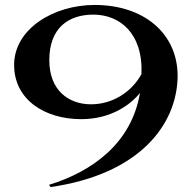

<svg xmlns="http://www.w3.org/2000/svg" viewBox="-20 -740 773 775"><path d="M178 6 184 15C541 -36 695 -235 697 -433C697 -605 561 -720 362 -720C196 -720 37 -623 37 -478C37 -337 161 -259 308 -259C428 -259 508 -318 545 -365C511 -161 351 -47 178 6ZM345 -319C257 -320 179 -375 179 -497C179 -629 258 -681 357 -681C461 -681 558 -608 551 -441C512 -369 434 -318 345 -319Z"/></svg>

Font: Coconat Demi
Style: Regular
Weight: 400
Designer: Sara Lavazza
Foundry: Collletttivo
Version: Version 1.000;Glyphs 3.2 (3217)